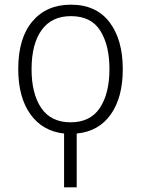

<svg xmlns="http://www.w3.org/2000/svg" viewBox="-20 -562 603 821"><path d="M254 239V9Q162 -1 110 -73.5Q58 -146 58 -267Q58 -399 118.5 -470.5Q179 -542 283 -542Q391 -542 448 -467.5Q505 -393 505 -266Q505 -145 453.5 -72.5Q402 0 308 9V239ZM282 -39Q366 -39 407 -100.5Q448 -162 448 -267Q448 -368 409 -430.5Q370 -493 283 -493Q201 -493 158 -433.5Q115 -374 115 -266Q115 -161 156.5 -100Q198 -39 282 -39Z"/></svg>

Font: Noto Sans Mono SemiCondensed Light
Style: Regular
Weight: 300
Width: 4
Designer: Monotype Design Team
Foundry: Monotype Imaging Inc.
Version: Version 2.014; ttfautohint (v1.8.4.7-5d5b)